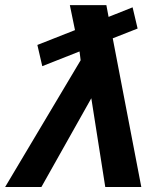

<svg xmlns="http://www.w3.org/2000/svg" viewBox="-62 -745 638 765"><path d="M86.9 -565.9 236.8 -625 216.3 -724.6H361.8L370.6 -677.7L466.3 -715.8L486.3 -631.3L387.2 -592.3L501 0H357.4L301.8 -353.5L103 0H-41.5L259.3 -504.9L254.9 -540L106.4 -481.4Z"/></svg>

Font: Liberation Sans
Style: Bold Italic
Weight: 700
Italic angle: -12°
Designer: Steve Matteson
Foundry: Ascender Corporation
Version: Version 2.1.5